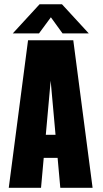

<svg xmlns="http://www.w3.org/2000/svg" viewBox="-20 -891 490 911"><path d="M105.3 -251.3H335.6V-142.1H105.3ZM266.1 0 211.4 -608H229.4L174.7 0H21.6L113.1 -700H327.7L419.3 0ZM401.1 -732.6H276.7L221.4 -809L165.1 -732.6H40.7L167.7 -870.7H274.1Z"/></svg>

Font: League Mono Thin Condensed
Style: Regular
Weight: 100
Width: 1
Designer: Tyler Finck
Foundry: The League of Moveable Type / Tyler Finck
Version: Version 2.300;RELEASE